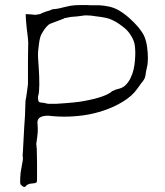

<svg xmlns="http://www.w3.org/2000/svg" viewBox="-20 -726 656 762"><path d="M77 16Q73 16 69 13Q63 7 61 5Q60 1 60 -3Q60 -23 62 -42Q65 -62 69 -82Q71 -90 71 -100Q71 -103 70 -107Q70 -109 70 -112Q70 -119 71 -126Q73 -173 76 -219Q80 -265 81 -322Q81 -327 82 -331L84 -341Q86 -352 87 -361Q88 -369 89 -377Q91 -387 91 -396V-413Q91 -449 91 -484Q92 -550 92 -558Q92 -570 86 -614Q82 -652 82 -669V-670Q92 -670 102 -669Q121 -666 126 -668Q128 -669 131 -669Q139 -669 147 -674Q155 -677 162 -680Q170 -682 176 -684H177L178 -685L185 -688H186L187 -689Q192 -689 205 -691Q218 -693 232 -697Q245 -700 259 -703Q276 -706 301 -706Q312 -706 322 -706Q333 -705 342 -705Q360 -705 376 -705Q392 -704 407 -701Q427 -698 450 -686Q472 -673 492 -655.5Q512 -638 529 -618Q548 -594 553 -581Q561 -562 564 -538Q567 -515 567 -495Q567 -485 566 -475.5Q565 -466 563 -458Q561 -450 559.5 -441.5Q558 -433 557 -425Q555 -417 553 -413Q546 -401 544 -400Q538 -393 533 -385Q528 -378 525 -374Q505 -345 467 -322Q432 -301 392 -287.5Q352 -274 312.5 -268.5Q273 -263 235 -263Q210 -263 190 -265Q171 -268 158 -266Q125 -262 129 -234Q130 -224 130 -214Q130 -199 128 -184Q126 -169 124 -155V-151L125 -150V-141V-140L126 -139Q126 -138 126 -136V-130Q127 -104 127 -80V-17Q127 -7 126 -4Q125 -1 118 1Q116 1 100 3Q98 3 89 7Q86 8 84 11Q83 13 80 15ZM557 -425ZM259 -703ZM205 -691ZM147 -674ZM89 -377ZM131 -344V-334Q131 -319 143 -319Q156 -318 162 -316Q170 -313 186 -314H203Q284 -319 313 -325Q401 -341 426 -365H427H428L436 -369H437L438 -370Q442 -371 449 -373Q466 -377 476 -386Q490 -399 498 -416Q506 -432 510 -449.5Q514 -467 515.5 -485Q517 -503 517 -518Q517 -526 516 -537Q515 -548 513 -556Q508 -573 496.5 -590Q485 -607 469 -619Q454 -631 437 -641H436Q419 -651 401 -655Q382 -659 363 -661Q340 -665 323 -665Q315 -665 310 -664Q284 -660 263 -659H262L237 -654H236L234 -653Q234 -652 233 -652L180 -632Q164 -625 146 -593Q138 -581 134 -547Q130 -521 131 -498Q132 -478 134 -452Q136 -426 136 -389Q136 -387 135 -367Q134 -351 132 -347L131 -346Z"/></svg>

Font: ToneOZ-Tsuipita-TC
Style: Tsuipita-TC
Weight: 400
Designer: :Jeffrey Xuan (Chih-Lin Hsuan)  :
Foundry: jeffreyx@gmail.com, cjkFonts.io
Version: Version 0.24071